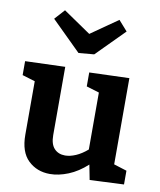

<svg xmlns="http://www.w3.org/2000/svg" viewBox="-91 -893 812 976"><g transform="rotate(10 315.5 -404.5)"><path d="M233 12Q166 12 121 -31Q76 -74 76 -163V-439L10 -459V-531L216 -538V-186Q216 -139 237 -116.5Q258 -94 293 -94Q318 -94 347.5 -106.5Q377 -119 407 -145V-439L341 -459V-531L547 -538V-93L614 -72V-1L438 7L423 -70Q377 -28 327.5 -8Q278 12 233 12ZM446 -821 492 -769 350 -626 270 -619 118 -769 165 -821 307 -724Z"/></g></svg>

Font: Bitter
Style: Bold
Weight: 700
Designer: Sol Matas, and Bitter project Authors
Foundry: Sol Matas
Version: Version 2.001